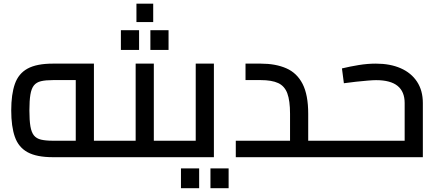

<svg xmlns="http://www.w3.org/2000/svg" viewBox="-20 -840 2340 1026"><path d="M263 0Q176 0 127.5 -26.5Q79 -53 59.5 -108.5Q40 -164 40 -250Q40 -336 59.5 -391.5Q79 -447 127.5 -473.5Q176 -500 263 -500H481.9V0H384.8V-454.9L436.8 -412H263Q224.1 -412 199.5 -406.2Q174.9 -400.4 161.4 -383.8Q148 -367.1 142.5 -334.9Q137.1 -302.6 137.1 -250Q137.1 -197.4 142.5 -165.1Q148 -132.9 161.4 -116.2Q174.9 -99.6 199.5 -93.8Q224.1 -88 263 -88H593.2V0ZM593.2 0V-88Q605.9 -88 609.6 -76.1Q613.2 -64.2 613.2 -44Q613.2 -23.8 609.6 -11.9Q605.9 0 593.2 0Z M802 0V-88H914V0ZM593 0V-88H750.7L704.9 -51.4V-500H802V0ZM593 0Q580.6 0 576.8 -11.9Q573 -23.8 573 -44Q573 -64.2 576.8 -76.1Q580.6 -88 593 -88ZM914 0V-88Q926.7 -88 930.3 -76.1Q934 -64.2 934 -44Q934 -23.8 930.3 -11.9Q926.7 0 914 0ZM709.1 -722V-820.3H798.7V-722ZM626 -573V-678.8H723.2V-573ZM783.6 -573V-678.8H880.7V-573Z M914 0V-88H1071.7L1025.9 -51.4V-500H1123V0ZM914 0Q901.6 0 897.8 -11.9Q894 -23.8 894 -44Q894 -64.2 897.8 -76.1Q901.6 -88 914 -88ZM947 165.8V60H1044.2V165.8ZM1104.6 165.8V60H1201.7V165.8Z M1627 0V-88H1738.9V0ZM1240 0V-88H1610.7L1529.9 -16.3V-232Q1529.9 -302.2 1515.4 -341.1Q1500.9 -380.1 1466.6 -396.1Q1432.2 -412 1373 -412H1292V-500H1373Q1453 -500 1510 -475Q1567 -450 1597 -391.5Q1627 -333 1627 -232V0ZM1738.9 0V-88Q1751.7 -88 1755.3 -76.1Q1758.9 -64.2 1758.9 -44Q1758.9 -23.8 1755.3 -11.9Q1751.7 0 1738.9 0Z M1817.6 -395.2 1807.3 -474.4Q1849.4 -484.6 1896.4 -492.3Q1943.4 -500 1988.4 -500Q2064.9 -500 2121 -475.4Q2177.2 -450.8 2208.4 -403.6Q2239.6 -356.3 2239.6 -289.4V0H1739V-88H2169.4L2142.4 -63.9V-289.4Q2142.4 -350.2 2104.7 -380.9Q2066.9 -411.7 1989.5 -411.7Q1974.1 -411.7 1945.2 -409.3Q1916.4 -407 1882.6 -403.3Q1848.9 -399.7 1817.6 -395.2ZM1739 0Q1726.6 0 1722.8 -11.9Q1719 -23.8 1719 -44Q1719 -64.2 1722.8 -76.1Q1726.6 -88 1739 -88Z"/></svg>

Font: TitilliumWeb ExtraLight
Style: Regular
Weight: 400
Designer: Mohamed Gaber, Accademia di Belle Arti di Urbino and others
Foundry: Kief Type Foundry, Accademia di Belle Arti di Urbino and others
Version: Version 3.000; ttfautohint (v1.8.2)